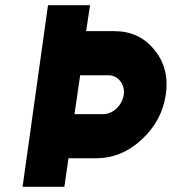

<svg xmlns="http://www.w3.org/2000/svg" viewBox="-20 -721 662 740"><path d="M165 -701 67 -1H228L244 -111H351Q448 -111 526 -183Q604 -255 619 -356Q634 -457 575 -529Q517 -601 420 -601H312L327 -701ZM289 -431H396Q425 -431 443 -409Q461 -386 457 -356Q452 -325 429 -303Q406 -281 375 -281H267Z"/></svg>

Font: Unageo
Style: Black-Italic
Weight: 900
Designer: Richard Sepsi
Foundry: Richard Sepsi
Version: Version 2.000